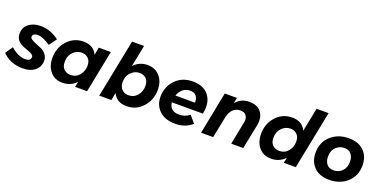

<svg xmlns="http://www.w3.org/2000/svg" viewBox="-35 -1516 4545 2298"><g transform="rotate(20 2238.0 -367.5)"><path d="M242 7Q85 7 -17 -96L48 -191Q143 -107 234 -107Q300 -107 304 -155Q304 -178 279 -193Q254 -208 219 -219.5Q184 -231 149 -247.5Q114 -264 90.5 -294.5Q67 -325 67 -373Q67 -453 126.5 -498.5Q186 -544 274 -544Q402 -544 511 -460L441 -364Q344 -431 276 -431Q252 -431 233 -420Q214 -409 214 -386Q214 -367 239.5 -351.5Q265 -336 299.5 -323Q334 -310 369.5 -293Q405 -276 430 -243Q455 -210 455 -165Q455 -90 397.5 -41.5Q340 7 242 7Z M749 6Q677.5 6 631 -26Q582.5 -60 558.8 -113.8Q535 -167.5 535 -232Q535 -365 617.5 -454.5Q700 -544 822 -544Q950 -544 997 -440L1016 -538H1169L1062 0H909L924 -68Q850 6 749 6ZM807 -115Q878 -115 920.5 -167Q963 -219 963 -287Q963 -349 929.5 -380.5Q896 -412 846 -412Q784 -412 737 -364.5Q690 -317 690 -241Q690 -177 724 -146Q758 -115 807 -115Z M1565 7Q1438 7 1390 -96L1371 0H1217L1365 -742H1518L1463 -468Q1537 -543 1638 -543Q1731 -543 1791.5 -478.5Q1852 -414 1852 -304Q1852 -174 1769.5 -83.5Q1687 7 1565 7ZM1541 -124Q1592 -124 1626 -149Q1661.5 -175.5 1679.2 -214.8Q1697 -254 1697 -295Q1697 -359 1663 -390Q1629 -421 1580 -421Q1518 -421 1471 -373.5Q1424 -326 1424 -250Q1424 -195.5 1454.8 -159.8Q1485.5 -124 1541 -124Z M2187 6Q2054 6 1982 -63Q1910 -132 1910 -238Q1910 -367 1994.5 -455Q2079 -543 2215 -543Q2354 -543 2420 -455Q2466 -394 2466 -308Q2466 -266 2456 -222H2061Q2073 -113 2192 -113Q2263 -113 2324 -159L2399 -71Q2311 6 2187 6ZM2323 -313Q2323 -428 2221 -428Q2165.5 -428 2128 -396Q2090.5 -364 2073 -313Z M3051 0H2898L2956 -295Q2959 -311 2959 -324Q2959 -359 2937.5 -385Q2916 -411 2866 -411Q2827.5 -411 2798.8 -393.8Q2770 -376.5 2751.2 -346.8Q2732.5 -317 2724 -279L2668 0H2514L2620 -538H2775L2760 -464Q2824 -545 2931 -545Q3027 -545 3073.5 -495Q3120 -445 3120 -371Q3120 -349 3115 -317Z M3407 6Q3335.5 6 3289 -26Q3240.5 -60 3216.8 -113.8Q3193 -167.5 3193 -232Q3193 -365 3275.5 -454.5Q3358 -544 3480 -544Q3608 -544 3655 -440L3715 -742H3868L3720 0H3567L3582 -68Q3508 6 3407 6ZM3465 -115Q3536 -115 3578.5 -167Q3621 -219 3621 -287Q3621 -349 3587.5 -380.5Q3554 -412 3504 -412Q3442 -412 3395 -364.5Q3348 -317 3348 -241Q3348 -177 3382 -146Q3416 -115 3465 -115Z M4146 6Q4019 6 3951 -65Q3883 -136 3883 -242Q3883 -381 3975 -462Q4067 -543 4201 -543Q4289 -543 4347.5 -509.5Q4408.5 -473.5 4436.2 -417.2Q4464 -361 4464 -296Q4464 -156 4372 -75Q4280 6 4146 6ZM4158 -119Q4219 -119 4263.5 -162Q4308 -205 4308 -284Q4308 -339 4279 -377Q4250 -415 4189 -415Q4130 -415 4084.5 -372.5Q4039 -330 4039 -250Q4039 -195 4068 -157Q4097 -119 4158 -119Z"/></g></svg>

Font: Argentum Sans SemiBold
Style: Italic
Weight: 600
Italic angle: -11°
Designer: Julieta Ulanovsky (font), Cristiano Sobral (main changes and remaster)
Foundry: Julieta Ulanovsky (font), Cristiano Sobral (main changes and remaster)
Version: Version 2.007;June 15, 2022;FontCreator 14.0.0.2814 64-bit; 